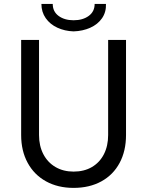

<svg xmlns="http://www.w3.org/2000/svg" viewBox="-20 -916 724 944"><path d="M84 -252V-719.7H171.9V-252Q171.9 -198.7 193.1 -158Q214.4 -117.2 252.9 -94.7Q291.5 -72.3 341.8 -72.3Q393.6 -72.3 431.9 -94.7Q470.2 -117.2 491 -158Q511.7 -198.7 511.7 -252V-719.7H599.6V-252Q599.6 -173.8 568.1 -115Q536.6 -56.2 478.3 -24.2Q419.9 7.8 341.8 7.8Q264.6 7.8 206.3 -24.4Q147.9 -56.6 116 -115.5Q84 -174.3 84 -252ZM183.6 -896.5H239.3Q239.3 -858.9 268.3 -837.6Q297.4 -816.4 341.8 -816.4Q386.7 -816.4 416 -837.6Q445.3 -858.9 445.3 -896.5H501Q502.4 -856.4 481.7 -826.4Q460.9 -796.4 424.1 -779.8Q387.2 -763.2 341.8 -761.7Q298.3 -763.2 262.2 -779.8Q226.1 -796.4 204.8 -826.7Q183.6 -856.9 183.6 -896.5Z"/></svg>

Font: Reddit Sans Chocolate
Style: Regular
Weight: 400
Designer: Stephen Hutchings
Foundry: Reddit
Version: Version 1.013